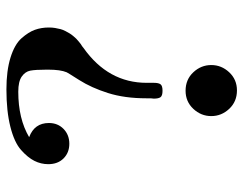

<svg xmlns="http://www.w3.org/2000/svg" viewBox="-98 -442 740 583"><g transform="rotate(90 271.5 -150.0)"><path d="M63 71Q63 61 64.5 52Q66 43 68 35.5Q70 28 74 20.5Q78 13 81 8Q84 3 89 -3Q94 -9 97 -12Q100 -15 105.5 -19.5Q111 -24 113 -25.5Q115 -27 120 -30L125 -34Q231 -109 231 -226V-248Q231 -262 235.5 -268Q240 -274 255 -274Q270 -274 274.5 -268Q279 -262 279 -247Q279 -246 278.5 -243Q278 -240 278 -238V-225Q278 -159 262 -108.5Q246 -58 222.5 -21Q199 16 199 17Q191 36 191 73V78Q191 112 194 127.5Q197 143 212 153.5Q227 164 258 164Q340 164 396 131Q353 115 353 71Q353 44 371 26.5Q389 9 416 9Q443 9 460.5 26.5Q478 44 478 73Q478 95 468 115Q458 135 435 155.5Q412 176 364.5 188Q317 200 251 200Q194 200 154 187.5Q114 175 95.5 154Q77 133 70 113.5Q63 94 63 71ZM254 -500Q288 -500 310 -476.5Q332 -453 332 -422Q332 -391 310 -367.5Q288 -344 255 -344Q221 -344 199 -367.5Q177 -391 177 -422Q177 -453 199 -476.5Q221 -500 254 -500Z"/></g></svg>

Font: CMU Serif
Style: Bold
Weight: 700
Version: Version 0.7.0